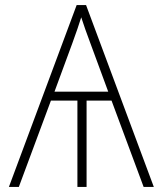

<svg xmlns="http://www.w3.org/2000/svg" viewBox="-20 -734 640 754"><path d="M15 0H54L180 -339H284V0H320V-339H418L544 0H584L318 -714H281ZM194 -374 264 -564C280 -608 290 -637 299 -666C308 -637 321 -602 335 -564L405 -374Z"/></svg>

Font: Noto Sans Mono ExtraLight
Style: Regular
Weight: 200
Designer: Monotype Design Team
Foundry: Monotype Imaging Inc.
Version: Version 2.014